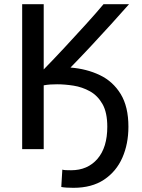

<svg xmlns="http://www.w3.org/2000/svg" viewBox="-20 -713 680 918"><path d="M331 185Q293 185 273 181L278 98Q284 100 294.5 100.5Q305 101 320 101Q399 101 446 46.5Q493 -8 493 -107Q493 -175 470 -215.5Q447 -256 410 -276.5Q373 -297 331.5 -303.5Q290 -310 253 -310Q237 -310 221 -309Q205 -308 189 -305V0H86V-693H189V-381Q236 -429 288.5 -485.5Q341 -542 390.5 -596.5Q440 -651 475 -693H597Q560 -651 512 -598Q464 -545 413 -490.5Q362 -436 317 -390Q394 -384 457 -354Q520 -324 557 -263.5Q594 -203 594 -107Q594 -25 565 41Q536 107 477.5 146Q419 185 331 185Z"/></svg>

Font: Ubuntu Sans Medium
Style: Regular
Weight: 500
Designer: Dalton Maag Ltd
Foundry: Dalton Maag Ltd
Version: Version 1.006; ttfautohint (v1.8.4.7-5d5b)